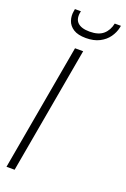

<svg xmlns="http://www.w3.org/2000/svg" viewBox="-168 -944 654 997"><g transform="rotate(20 158.5 -445.5)"><path d="M9 0 133 -700H178L54 0ZM167 -769Q123 -769 98 -785Q73 -801 64.5 -826.5Q56 -852 61 -879L63 -891H96Q86 -849 106.5 -828Q127 -807 174 -807Q223 -807 249 -829.5Q275 -852 283 -891H317L315 -880Q309 -852 291 -826.5Q273 -801 242 -785Q211 -769 167 -769Z"/></g></svg>

Font: DM Sans 36pt ExtraLight
Style: Italic
Weight: 250
Italic angle: -10°
Designer: Colophon Foundry, Jonny Pinhorn
Foundry: Colophon Foundry
Version: Version 4.004;gftools[0.9.30]